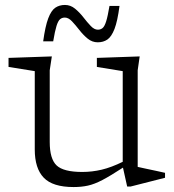

<svg xmlns="http://www.w3.org/2000/svg" viewBox="-20 -746 704 776"><path d="M181 -172Q181 -103.5 209 -77.2Q237 -51 312.5 -51Q352 -51 391 -60.2Q430 -69.5 476 -92V-458.5L371.5 -475.5V-512L544.5 -518L536.5 -462V-71.5Q542.5 -70 565.2 -65.2Q588 -60.5 612.2 -55.2Q636.5 -50 647 -47.5V-27.5L507.5 8H494L477 -68.5Q426.5 -35.5 394 -18.5Q361.5 -1.5 335.2 4.2Q309 10 277.5 10Q193 10 156.8 -27.8Q120.5 -65.5 120.5 -142V-458.5L14.5 -475.5V-512L189.5 -518L181 -462ZM463 -722Q455 -660.5 442.8 -629Q430.5 -597.5 414 -586.2Q397.5 -575 375 -575Q352.5 -575 334.2 -590Q316 -605 300.5 -625Q285 -645 270.8 -660Q256.5 -675 242 -675Q231 -675 223 -668.5Q215 -662 208.5 -641.5Q202 -621 195 -579H154.5Q163 -640.5 175 -672Q187 -703.5 203.5 -714.8Q220 -726 242.5 -726Q265 -726 283.2 -711Q301.5 -696 317 -676Q332.5 -656 346.8 -641Q361 -626 375.5 -626Q386.5 -626 394.5 -632.5Q402.5 -639 409 -659.5Q415.5 -680 422.5 -722Z"/></svg>

Font: Newsreader Caption Light
Style: Regular
Weight: 300
Designer: Hugues Gentile
Foundry: Production Type
Version: Version 1.001